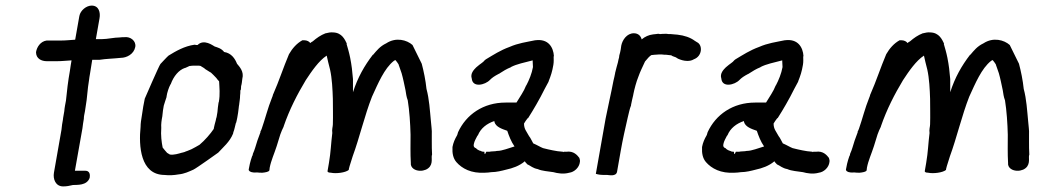

<svg xmlns="http://www.w3.org/2000/svg" viewBox="-20 -624 3726 687"><path d="M109 -435C110 -415 127 -405 148 -405H182C201 -405 217 -407 236 -408C235 -400 232 -387 230 -370C224 -337 219 -296 216 -264C214 -252 211 -240 210 -226L206 -203L205 -195C203 -184 201 -173 200 -160L173 -6C169 17 179 43 206 43C218 43 229 41 241 38C255 37 291 41 301 12V10C303 0 300 -13 286 -13H248L275 -165C276 -175 278 -187 280 -199V-200C280 -207 282 -216 284 -226C286 -239 288 -253 290 -266C291 -277 293 -294 295 -313C298 -329 299 -345 302 -360C305 -380 308 -399 310 -410H336C362 -414 384 -414 412 -417C433 -417 459 -430 464 -456C468 -477 447 -494 425 -491C421 -491 414 -491 408 -490C389 -490 364 -484 345 -484H323L336 -558C340 -579 334 -604 308 -604C289 -604 268 -587 264 -567L249 -482C233 -481 215 -479 199 -479H147C125 -476 112 -456 109 -438Z M488 -213C485 -196 483 -182 483 -170C476 -102 482 1 568 2C586 4 602 3 619 0C640 -2 656 -10 672 -17C683 -22 761 -78 761 -78C778 -97 802 -116 814 -146L815 -151C819 -160 821 -174 824 -184L825 -185C826 -190 828 -196 829 -203L832 -221C834 -232 834 -242 836 -251V-252C837 -262 839 -270 839 -282C840 -287 840 -295 840 -300L842 -304V-305C843 -310 842 -314 843 -317C845 -323 846 -333 847 -342C854 -368 837 -385 828 -396C821 -414 808 -434 782 -438C772 -451 759 -454 747 -458V-459H746C743 -460 710 -486 687 -463H682L677 -464H676C640 -459 609 -441 583 -425C579 -422 554 -395 554 -395C549 -389 498 -271 498 -271C494 -253 491 -234 488 -213ZM566 -246C569 -255 572 -266 576 -277V-279C578 -293 584 -311 590 -322L591 -323C601 -351 620 -374 642 -381H643C651 -384 657 -388 659 -388H661C665 -389 669 -389 674 -389H689C693 -389 694 -389 698 -388C703 -384 711 -381 714 -377L733 -365H734C739 -360 749 -351 754 -345C757 -341 759 -338 764 -333C765 -311 768 -287 763 -259L762 -257C760 -244 759 -235 758 -223L755 -205C754 -202 753 -200 752 -193C749 -184 747 -173 745 -165V-163C733 -145 713 -122 694 -106C690 -104 685 -101 680 -98L665 -90C661 -88 653 -85 648 -83H647C643 -81 638 -79 633 -78H632C618 -74 603 -69 588 -71C586 -72 584 -73 578 -77C572 -83 568 -89 562 -96C558 -116 555 -140 557 -166V-167C556 -179 558 -194 561 -209V-210C562 -223 564 -235 566 -246Z M870 -18C869 -13 875 -8 886 -7H888C889 -7 890 -6 900 -7C905 -6 913 -6 918 -6H919C929 -7 943 -9 944 -15L945 -24C950 -50 961 -73 970 -101L983 -143C987 -153 990 -162 995 -171V-172C1016 -233 1044 -287 1074 -337C1095 -369 1121 -407 1149 -425C1152 -409 1156 -396 1161 -375C1168 -344 1170 -303 1171 -270C1171 -240 1172 -210 1171 -179C1171 -171 1167 -161 1169 -148C1164 -108 1164 -82 1157 -41L1152 -12C1151 -9 1155 -6 1164 -6C1182 -2 1216 -6 1228 -16V-18C1228 -20 1229 -21 1231 -30C1234 -40 1238 -53 1242 -65C1266 -130 1285 -212 1311 -278C1333 -326 1355 -379 1389 -406C1391 -408 1393 -408 1395 -409C1399 -404 1403 -399 1406 -394C1407 -392 1407 -389 1409 -385L1417 -362C1422 -345 1427 -320 1431 -301C1433 -289 1434 -278 1439 -265C1445 -228 1448 -182 1449 -142C1449 -109 1448 -75 1450 -41C1448 -24 1465 -12 1486 -13C1492 -13 1498 -15 1504 -17C1532 -30 1523 -57 1525 -67L1526 -71C1525 -89 1525 -99 1525 -118V-142C1526 -160 1523 -172 1522 -189C1518 -230 1516 -269 1506 -306C1503 -336 1496 -370 1489 -396C1488 -398 1456 -463 1456 -463C1436 -481 1397 -492 1362 -469C1339 -458 1328 -443 1315 -428H1314C1284 -389 1260 -347 1243 -294V-341C1241 -367 1238 -392 1233 -417C1229 -437 1224 -453 1220 -467L1221 -468C1214 -482 1204 -507 1172 -508C1164 -509 1153 -507 1146 -505H1145C1127 -498 1113 -488 1099 -476C1097 -475 1092 -472 1090 -470C1087 -475 1079 -480 1068 -480H1062C1042 -469 1026 -451 1014 -430C994 -383 978 -333 958 -288L957 -286C956 -282 955 -278 953 -274C938 -237 929 -199 916 -162L915 -160C915 -159 914 -157 912 -154V-151C909 -142 905 -132 901 -121C895 -103 892 -89 885 -74L884 -69C884 -68 884 -69 882 -65C879 -57 876 -46 874 -38Z M1599 -96C1598 -76 1601 -58 1613 -44C1633 -21 1666 -3 1715 -6C1722 -6 1731 -7 1738 -8C1756 -8 1776 -13 1791 -17C1814 -22 1838 -30 1858 -47C1860 -42 1865 -39 1868 -35H1869C1878 -31 1887 -22 1904 -19C1919 -12 1942 -11 1960 -8C1974 -4 1996 0 2017 -6C2034 -8 2053 -24 2055 -45C2056 -50 2054 -55 2053 -59C2046 -68 2033 -85 2006 -81H1997L1996 -80H1995L1994 -81L1975 -83L1958 -86C1948 -88 1934 -91 1923 -94C1913 -98 1902 -105 1888 -111C1883 -119 1879 -130 1873 -137C1864 -154 1855 -162 1855 -182C1858 -187 1863 -195 1868 -201H1869L1870 -202C1881 -219 1889 -233 1899 -250C1909 -267 1920 -288 1929 -306L1943 -332V-333C1951 -353 1956 -368 1960 -392C1962 -403 1961 -414 1961 -422L1962 -423C1960 -455 1942 -486 1896 -480H1895C1862 -473 1835 -470 1803 -456C1770 -444 1746 -428 1719 -412L1715 -409C1707 -399 1701 -398 1684 -383C1676 -375 1662 -361 1668 -343C1671 -309 1716 -320 1733 -338C1741 -346 1748 -351 1765 -360H1766L1767 -361C1779 -369 1794 -378 1807 -383H1808V-384C1829 -395 1856 -400 1886 -408V-404C1886 -397 1887 -391 1887 -384C1883 -361 1873 -337 1863 -318H1862V-317C1855 -298 1840 -277 1828 -257H1789C1709 -257 1648 -214 1619 -151C1617 -146 1617 -142 1615 -139C1608 -127 1602 -114 1599 -98ZM1675 -106 1676 -111C1677 -117 1684 -131 1688 -138L1689 -139L1690 -140C1700 -165 1722 -182 1749 -191V-188C1754 -170 1775 -163 1795 -156C1801 -138 1809 -117 1821 -100C1800 -94 1777 -84 1759 -84H1758L1753 -83L1737 -82L1731 -81H1720C1715 -70 1714 -70 1713 -81H1711C1706 -81 1703 -82 1700 -84H1699L1698 -85H1696C1691 -87 1686 -90 1683 -94H1682C1677 -96 1674 -100 1675 -106Z M2112 -2C2122 1 2129 2 2147 2H2153C2158 2 2185 9 2188 -10L2201 -84C2208 -124 2217 -164 2226 -203C2230 -219 2233 -235 2238 -247V-249C2240 -260 2243 -272 2246 -285V-286C2250 -306 2257 -332 2264 -349C2271 -369 2278 -382 2288 -404C2295 -413 2306 -425 2311 -427C2315 -427 2319 -428 2321 -428C2327 -428 2332 -429 2336 -429H2349C2354 -428 2361 -428 2366 -428C2367 -428 2369 -427 2373 -427C2375 -427 2379 -426 2382 -426L2385 -424L2387 -423L2398 -419L2406 -414C2415 -410 2427 -406 2439 -406C2447 -406 2455 -407 2463 -412C2493 -423 2495 -463 2474 -473L2466 -478C2450 -490 2429 -497 2404 -500C2395 -501 2388 -501 2381 -502H2380C2374 -502 2370 -502 2365 -503H2363C2356 -503 2348 -503 2341 -502C2341 -502 2339 -503 2336 -503H2334C2329 -502 2325 -502 2317 -501C2301 -499 2288 -493 2276 -483C2273 -495 2264 -505 2248 -505C2223 -505 2207 -481 2203 -461L2201 -447C2200 -440 2198 -433 2196 -426L2195 -418C2194 -413 2192 -409 2191 -401C2188 -390 2184 -376 2181 -363V-362C2180 -354 2177 -345 2175 -335C2167 -292 2156 -246 2147 -200Z M2492 -96C2491 -76 2494 -58 2506 -44C2526 -21 2559 -3 2608 -6C2615 -6 2624 -7 2631 -8C2649 -8 2669 -13 2684 -17C2707 -22 2731 -30 2751 -47C2753 -42 2758 -39 2761 -35H2762C2771 -31 2780 -22 2797 -19C2812 -12 2835 -11 2853 -8C2867 -4 2889 0 2910 -6C2927 -8 2946 -24 2948 -45C2949 -50 2947 -55 2946 -59C2939 -68 2926 -85 2899 -81H2890L2889 -80H2888L2887 -81L2868 -83L2851 -86C2841 -88 2827 -91 2816 -94C2806 -98 2795 -105 2781 -111C2776 -119 2772 -130 2766 -137C2757 -154 2748 -162 2748 -182C2751 -187 2756 -195 2761 -201H2762L2763 -202C2774 -219 2782 -233 2792 -250C2802 -267 2813 -288 2822 -306L2836 -332V-333C2844 -353 2849 -368 2853 -392C2855 -403 2854 -414 2854 -422L2855 -423C2853 -455 2835 -486 2789 -480H2788C2755 -473 2728 -470 2696 -456C2663 -444 2639 -428 2612 -412L2608 -409C2600 -399 2594 -398 2577 -383C2569 -375 2555 -361 2561 -343C2564 -309 2609 -320 2626 -338C2634 -346 2641 -351 2658 -360H2659L2660 -361C2672 -369 2687 -378 2700 -383H2701V-384C2722 -395 2749 -400 2779 -408V-404C2779 -397 2780 -391 2780 -384C2776 -361 2766 -337 2756 -318H2755V-317C2748 -298 2733 -277 2721 -257H2682C2602 -257 2541 -214 2512 -151C2510 -146 2510 -142 2508 -139C2501 -127 2495 -114 2492 -98ZM2568 -106 2569 -111C2570 -117 2577 -131 2581 -138L2582 -139L2583 -140C2593 -165 2615 -182 2642 -191V-188C2647 -170 2668 -163 2688 -156C2694 -138 2702 -117 2714 -100C2693 -94 2670 -84 2652 -84H2651L2646 -83L2630 -82L2624 -81H2613C2608 -70 2607 -70 2606 -81H2604C2599 -81 2596 -82 2593 -84H2592L2591 -85H2589C2584 -87 2579 -90 2576 -94H2575C2570 -96 2567 -100 2568 -106Z M3007 -18C3006 -13 3012 -8 3023 -7H3025C3026 -7 3027 -6 3037 -7C3042 -6 3050 -6 3055 -6H3056C3066 -7 3080 -9 3081 -15L3082 -24C3087 -50 3098 -73 3107 -101L3120 -143C3124 -153 3127 -162 3132 -171V-172C3153 -233 3181 -287 3211 -337C3232 -369 3258 -407 3286 -425C3289 -409 3293 -396 3298 -375C3305 -344 3307 -303 3308 -270C3308 -240 3309 -210 3308 -179C3308 -171 3304 -161 3306 -148C3301 -108 3301 -82 3294 -41L3289 -12C3288 -9 3292 -6 3301 -6C3319 -2 3353 -6 3365 -16V-18C3365 -20 3366 -21 3368 -30C3371 -40 3375 -53 3379 -65C3403 -130 3422 -212 3448 -278C3470 -326 3492 -379 3526 -406C3528 -408 3530 -408 3532 -409C3536 -404 3540 -399 3543 -394C3544 -392 3544 -389 3546 -385L3554 -362C3559 -345 3564 -320 3568 -301C3570 -289 3571 -278 3576 -265C3582 -228 3585 -182 3586 -142C3586 -109 3585 -75 3587 -41C3585 -24 3602 -12 3623 -13C3629 -13 3635 -15 3641 -17C3669 -30 3660 -57 3662 -67L3663 -71C3662 -89 3662 -99 3662 -118V-142C3663 -160 3660 -172 3659 -189C3655 -230 3653 -269 3643 -306C3640 -336 3633 -370 3626 -396C3625 -398 3593 -463 3593 -463C3573 -481 3534 -492 3499 -469C3476 -458 3465 -443 3452 -428H3451C3421 -389 3397 -347 3380 -294V-341C3378 -367 3375 -392 3370 -417C3366 -437 3361 -453 3357 -467L3358 -468C3351 -482 3341 -507 3309 -508C3301 -509 3290 -507 3283 -505H3282C3264 -498 3250 -488 3236 -476C3234 -475 3229 -472 3227 -470C3224 -475 3216 -480 3205 -480H3199C3179 -469 3163 -451 3151 -430C3131 -383 3115 -333 3095 -288L3094 -286C3093 -282 3092 -278 3090 -274C3075 -237 3066 -199 3053 -162L3052 -160C3052 -159 3051 -157 3049 -154V-151C3046 -142 3042 -132 3038 -121C3032 -103 3029 -89 3022 -74L3021 -69C3021 -68 3021 -69 3019 -65C3016 -57 3013 -46 3011 -38Z"/></svg>

Font: Scribbler
Style: ExBdIta
Weight: 800
Designer: Mew Too
Foundry: Cannot Into Space Fonts
Version: Version 1.001